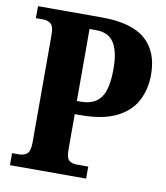

<svg xmlns="http://www.w3.org/2000/svg" viewBox="-81 -782 736 849"><g transform="rotate(10 287.0 -357.0)"><path d="M21 0V-54H52Q73 -54 87.5 -65Q102 -76 102 -118V-600Q102 -639 87.5 -649.5Q73 -660 56 -660H21V-714H308Q441 -714 503.5 -660Q566 -606 566 -502Q566 -437 539 -385Q512 -333 451 -302.5Q390 -272 289 -272H264V-113Q264 -74 277.5 -64Q291 -54 310 -54H363V0ZM281 -331Q342 -331 370 -369.5Q398 -408 398 -498Q398 -577 373 -615.5Q348 -654 294 -654H263V-331Z"/></g></svg>

Font: Noto Serif Ethiopic Condensed ExtraBold
Style: Regular
Weight: 800
Width: 3
Designer: Monotype Design Team
Foundry: Monotype Imaging Inc.
Version: Version 2.102; ttfautohint (v1.8.4.7-5d5b)